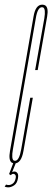

<svg xmlns="http://www.w3.org/2000/svg" viewBox="-67 -698 225 825"><path d="M-4 4Q-11.5 4 -17 0.5Q-31 -10 -24 -49.5Q-15 -103 27 -339Q68.5 -575 77 -626.5Q85.5 -678 114.5 -678Q123 -678 128.5 -674Q142 -663.5 135.5 -626.5Q126.5 -575 95 -397H84Q115 -572 123.5 -619.5Q130 -659.5 118.5 -666Q116.5 -667 113.5 -667Q94.5 -667 86.8 -619.5Q79 -572 38 -339Q-3 -106 -11.5 -56.5Q-19 -14.5 -7.5 -8Q-5 -7 -2.5 -7Q15.5 -7 24.2 -57Q33 -107 63 -278H74Q43 -103 33.8 -49.5Q24.5 4 -4 4ZM-31 107Q-37 107 -41.2 105.8Q-45.5 104.5 -47 104L-41 95Q-37 97 -29 97Q-20.5 97 -11.8 90.5Q-3 84 0 69Q2.5 58.5 -1 53.8Q-4.5 49 -9 49Q-17 49 -20 55L-28 50L-9 0H2L-15 42Q-10.5 39 -5 39Q2.5 39 7.8 45.8Q13 52.5 10 69Q6.5 90 -6.5 98.5Q-19.5 107 -31 107Z"/></svg>

Font: Anybody UltraCondensed Thin
Style: Italic
Weight: 100
Width: 1
Italic angle: -10°
Designer: Tyler Finck
Foundry: Etcetera Type Company
Version: Version 1.010; ttfautohint (v1.8.3) -l 8 -r 50 -G 200 -x 14 